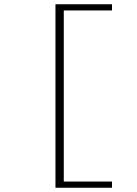

<svg xmlns="http://www.w3.org/2000/svg" viewBox="-20 -728 640 900"><path d="M240 152V-708H505V-679H279V123H505V152Z"/></svg>

Font: Source Code Pro Light
Style: Regular
Weight: 300
Monospace: yes
Designer: Paul D. Hunt, Teo Tuominen
Foundry: Adobe Systems Incorporated
Version: Version 2.030;PS 1.000;hotconv 16.6.51;makeotf.lib2.5.65220